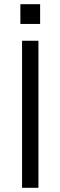

<svg xmlns="http://www.w3.org/2000/svg" viewBox="-20 -894 288 914"><path d="M85 -700H163V0H85ZM77 -874H171V-780H77Z"/></svg>

Font: Uncut Sans Variable
Style: Regular
Weight: 400
Designer: Kasper Nordkvist
Foundry: UNCUT.wtf
Version: Version 1.304;Glyphs 3.2 (3246)